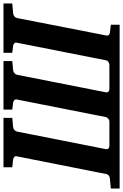

<svg xmlns="http://www.w3.org/2000/svg" viewBox="162 -890 711 1109"><g transform="rotate(-90 517.5 -335.5)"><path d="M995.1 -615.2Q985.8 -614.3 978 -608.4Q970.2 -602.5 967.8 -592.8L867.2 -78.1Q864.7 -68.4 870.1 -62.7Q875.5 -57.1 883.8 -56.2L929.2 -50.8V0H-17.1V-50.8L41 -56.2Q50.3 -57.1 57.9 -62.7Q65.4 -68.4 66.9 -78.1L168.9 -592.8Q171.4 -602.5 165.8 -607.9Q160.2 -613.3 150.9 -615.2L106 -620.1V-670.9H391.1V-620.1L337.9 -615.2Q329.6 -614.3 322 -608.4Q314.5 -602.5 312 -592.8L210.9 -81.1Q208.5 -71.3 214.1 -65.2Q219.7 -59.1 229 -59.1H370.1Q378.4 -59.1 386 -65.2Q393.6 -71.3 396 -81.1L497.1 -592.8Q499.5 -602.5 493.9 -607.9Q488.3 -613.3 479 -615.2L439 -620.1V-670.9H719.2V-620.1L667 -615.2Q657.7 -614.3 650.1 -608.4Q642.6 -602.5 640.1 -592.8L539.1 -81.1Q536.6 -71.3 542.2 -65.2Q547.9 -59.1 557.1 -59.1H698.2Q706.5 -59.1 714.6 -65.2Q722.7 -71.3 724.1 -81.1L825.2 -592.8Q827.6 -602.5 822 -607.9Q816.4 -613.3 808.1 -615.2L767.1 -620.1V-670.9H1051.8V-620.1Z"/></g></svg>

Font: Charis SIL
Style: Bold Italic
Weight: 700
Italic angle: -11°
Foundry: SIL International
Version: Version 4.112